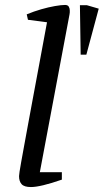

<svg xmlns="http://www.w3.org/2000/svg" viewBox="-20 -747 419 776"><path d="M306 -526 303 -726H331L379 -712L329 -526ZM105 9Q78 9 67.5 -2.5Q57 -14 57 -35Q57 -39 59 -53Q61 -67 65.5 -91.5Q70 -116 76.5 -152Q83 -188 92 -236.5Q101 -285 112.5 -347.5Q124 -410 138.5 -487Q153 -564 170 -657L93 -667L88 -689Q117 -701 146.5 -709.5Q176 -718 202 -722.5Q228 -727 243 -727Q254 -727 258 -720Q262 -713 262 -705Q262 -701 262 -697Q262 -693 261 -689L141 -51H230V-21Q187 -6 155.5 1.5Q124 9 105 9Z"/></svg>

Font: Manuale
Style: Italic
Weight: 400
Italic angle: -11°
Designer: Eduardo Tunni / Pablo Cosgaya
Foundry: Eduardo Tunni / Pablo Cosgaya
Version: Version 1.002